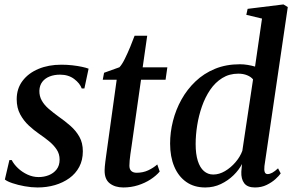

<svg xmlns="http://www.w3.org/2000/svg" viewBox="-20 -837 1321 868"><path d="M361.5 -437H349.5Q341.5 -460 315.5 -479.8Q289.5 -499.5 251.5 -499.5Q225 -499.5 204.2 -491.2Q183.5 -483 171.2 -467Q159 -451 158 -427Q157.5 -402.5 168.8 -382.5Q180 -362.5 200 -345.2Q220 -328 244 -310.5Q273.5 -290 298.5 -268Q323.5 -246 339 -218.5Q354.5 -191 354.5 -153Q354.5 -113 338.2 -82.5Q322 -52 293.5 -31.5Q265 -11 228.2 -0.2Q191.5 10.5 149.5 10.5Q122 10.5 91.5 5Q61 -0.5 36.5 -8.8Q12 -17 2 -25.5L22.5 -113.5H33Q42.5 -94.5 61.2 -76.8Q80 -59 104.2 -47.8Q128.5 -36.5 154.5 -36.5Q179 -36.5 200.5 -45Q222 -53.5 235.8 -71Q249.5 -88.5 249.5 -115.5Q249.5 -141 236.2 -161Q223 -181 202 -198.2Q181 -215.5 156 -232.5Q133.5 -248 110.2 -269.5Q87 -291 71.2 -320.2Q55.5 -349.5 55.5 -388.5Q55.5 -436.5 82 -471.5Q108.5 -506.5 154 -525.5Q199.5 -544.5 257 -544.5Q282.5 -544.5 307 -541.8Q331.5 -539 351 -534.8Q370.5 -530.5 380.5 -526.5Z M575 -177.5Q571.5 -156 569.5 -140.2Q567.5 -124.5 566.2 -112Q565 -99.5 565 -88Q565 -71.5 573.8 -63.8Q582.5 -56 597.5 -56Q626.5 -56 650 -67Q673.5 -78 691 -93.5L702 -61.5Q686 -42.5 660.8 -26Q635.5 -9.5 604 0.5Q572.5 10.5 537.5 10.5Q500 10.5 476 -8.2Q452 -27 453 -68.5Q453 -74.5 453.8 -83.8Q454.5 -93 456.2 -106Q458 -119 460.2 -135.8Q462.5 -152.5 465.5 -174L507.5 -476.5H444.5L450.5 -508L520 -533Q531.5 -545 544.2 -570.8Q557 -596.5 568.8 -625.2Q580.5 -654 588.5 -675.5H645.5L625 -532.5H736.5L728.5 -476.5H617.5Z M1175.5 -86.5Q1173.5 -68.5 1176.8 -59.2Q1180 -50 1190 -50Q1199.5 -50 1211 -56.2Q1222.5 -62.5 1237 -76L1249 -53Q1241.5 -42 1225.2 -27.2Q1209 -12.5 1185.5 -1Q1162 10.5 1132.5 10.5Q1098.5 10.5 1084 -8.8Q1069.5 -28 1071 -61L1074 -95.5Q1060.5 -69 1035.8 -44.8Q1011 -20.5 978.5 -5Q946 10.5 908 10.5Q857.5 10.5 822 -14.5Q786.5 -39.5 767.8 -84Q749 -128.5 749 -188Q749 -239 762 -290.2Q775 -341.5 800.5 -387.2Q826 -433 863.8 -469Q901.5 -505 951.8 -525.8Q1002 -546.5 1064.5 -546.5Q1082 -546.5 1100 -543.5Q1118 -540.5 1133 -536L1164.5 -753L1093.5 -770L1099.5 -797L1261.5 -817L1281 -805ZM1124 -478Q1115 -489.5 1097.2 -496.8Q1079.5 -504 1057.5 -504Q1016.5 -504 984.8 -484.2Q953 -464.5 930.2 -431Q907.5 -397.5 893 -356Q878.5 -314.5 871.5 -270.5Q864.5 -226.5 864.5 -186Q864.5 -140.5 874.2 -109.8Q884 -79 902 -63.5Q920 -48 944 -48Q971 -48 997.2 -63.5Q1023.5 -79 1044.5 -103.5Q1065.5 -128 1075.5 -155Z"/></svg>

Font: Merriweather 72pt Medium
Style: Italic
Weight: 500
Italic angle: -7.8°
Version: Version 2.101